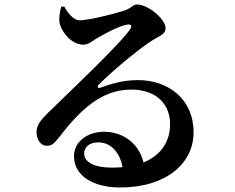

<svg xmlns="http://www.w3.org/2000/svg" viewBox="-20 -785 1040 851"><path d="M523 -44C508 -43 493 -42 476 -42C399 -42 353 -66 353 -104C353 -135 378 -154 416 -154C470 -154 511 -111 523 -44ZM512 46C718 46 837 -62 838 -196C839 -346 726 -430 591 -430C514 -430 457 -407 424 -396C414 -393 408 -400 419 -411C457 -451 580 -557 646 -600C679 -623 714 -631 714 -659C714 -702 635 -765 588 -765C567 -765 567 -750 528 -737C474 -720 369 -695 333 -695C307 -695 282 -724 265 -756L251 -755C245 -730 242 -713 243 -690C246 -655 291 -587 350 -587C371 -587 388 -602 407 -614C445 -636 507 -670 544 -676C560 -679 570 -672 553 -650C501 -579 291 -381 193 -285C160 -253 144 -231 142 -204C140 -166 162 -140 184 -139C209 -138 219 -147 243 -178C328 -288 424 -388 561 -388C676 -388 735 -320 734 -232C733 -163 699 -99 616 -65C592 -163 510 -201 442 -201C368 -201 308 -158 308 -92C308 -5 395 46 512 46Z"/></svg>

Font: Source Han Serif CN
Style: Bold
Weight: 700
Designer: Ryoko NISHIZUKA 西塚涼子 (kana & ideographs); Frank Grießhammer (Latin, Greek & Cyrillic); Wenlong ZHANG 张文龙 (bopomofo); San
Foundry: Adobe
Version: Version 2.003;hotconv 1.1.1;makeotfexe 2.6.0